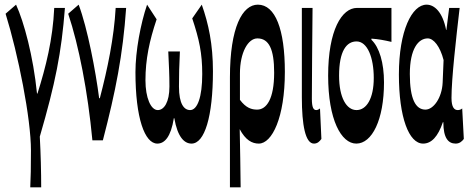

<svg xmlns="http://www.w3.org/2000/svg" viewBox="-20 -603 2020 825"><path d="M110 202H157C157 138 155 56 151 -16C218 -246 244 -376 259 -569H213C207 -434 177 -315 141 -201H139C123 -361 83 -509 49 -583L4 -544C58 -370 113 -95 113 44C113 124 112 155 110 202Z M377 0H422C477 -211 508 -367 522 -569H477C470 -441 442 -307 409 -181H406C391 -298 356 -482 318 -583L273 -544C319 -406 357 -211 377 0Z M656 14C687 14 714 -14 727 -95H729C743 -14 772 14 803 14C859 14 895 -101 895 -297C895 -413 876 -501 847 -583L806 -524C836 -434 849 -374 849 -285C849 -185 828 -130 797 -130C771 -130 749 -156 749 -231C749 -285 750 -315 753 -382H703C706 -315 708 -285 708 -231C708 -164 685 -130 658 -130C628 -130 605 -183 605 -258C605 -348 622 -428 653 -520L612 -583C584 -501 562 -383 562 -293C562 -95 602 14 656 14Z M968 -270V202H1014C1013 120 1012 38 1010 -48C1035 -1 1063 14 1092 14C1149 14 1204 -98 1204 -294C1204 -477 1163 -583 1088 -583C1022 -583 968 -487 968 -270ZM1011 -174V-287C1011 -378 1046 -438 1086 -438C1136 -438 1158 -391 1158 -291C1158 -177 1125 -132 1085 -132C1061 -132 1037 -139 1011 -174Z M1329 14C1344 14 1353 5 1361 -6L1355 -137C1349 -132 1343 -130 1339 -130C1327 -130 1320 -141 1320 -179C1320 -269 1322 -439 1323 -569H1277V-185C1277 -66 1292 14 1329 14Z M1511 14C1578 14 1630 -87 1630 -249C1630 -333 1610 -400 1576 -432V-437C1606 -435 1632 -430 1662 -423V-569H1514C1449 -569 1390 -474 1390 -278C1390 -89 1446 14 1511 14ZM1437 -278C1437 -384 1469 -425 1512 -425C1559 -425 1586 -355 1586 -268C1586 -180 1555 -130 1512 -130C1469 -130 1437 -183 1437 -278Z M1798 14C1834 14 1862 -16 1883 -78H1885C1885 -10 1906 14 1938 14C1954 14 1965 5 1973 -6L1966 -137C1961 -132 1953 -130 1947 -130C1932 -130 1920 -142 1920 -182C1920 -265 1940 -440 1955 -569H1910L1898 -474H1897C1882 -551 1847 -583 1813 -583C1750 -583 1694 -471 1694 -283C1694 -98 1737 14 1798 14ZM1741 -285C1741 -394 1778 -438 1818 -438C1843 -438 1871 -404 1886 -345L1882 -248C1879 -183 1843 -132 1808 -132C1766 -132 1741 -177 1741 -285Z"/></svg>

Font: 寒蝉无机体 CompactMedium
Style: Regular
Weight: 500
Width: 3
Designer: ChillTanhei {Warren2060}; 
Source Han Sans {Ryoko NISHIZUKA 西塚涼子 (kana, bopomofo & ideographs); Paul D. Hunt (Latin, Gre
Foundry: ChillType&Adobe
Version: Version 1.000;Glyphs 3.1.1 (3135)